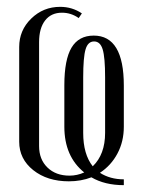

<svg xmlns="http://www.w3.org/2000/svg" viewBox="-20 -522 418 561"><path d="M94.2 -398.9V-95.2Q94.2 -56.2 118.7 -32.5Q143.1 -8.8 183.1 -8.8Q205.1 -8.8 226.1 -18.1Q168 -64.9 168 -151.9V-272.9Q168 -347.7 189 -382.8Q210 -418 253.9 -418Q341.8 -418 341.8 -272V-151.9Q341.8 -108.4 323.2 -73.5Q304.7 -38.6 272 -17.1Q301.8 2 341.8 2V19Q286.1 19 247.1 -3.9Q216.8 7.8 181.2 7.8Q118.2 7.8 77.1 -24.9Q36.1 -57.6 36.1 -107.9V-384.8Q36.1 -433.6 71.3 -467.8Q106.4 -502 155.8 -502Q190.9 -502 219.2 -482.9L210 -469.2Q187.5 -484.9 161.1 -484.9Q129.4 -484.9 111.8 -462.2Q94.2 -439.5 94.2 -398.9ZM251 -36.1Q287.1 -70.8 287.1 -133.8V-295.9Q287.1 -354.5 280 -377.7Q272.9 -400.9 254.9 -400.9Q236.8 -400.9 230 -377.7Q223.1 -354.5 223.1 -295.9V-133.8Q223.1 -71.3 251 -36.1Z"/></svg>

Font: Moniqa Narrow Heading
Style: Regular
Weight: 400
Width: 4
Designer: Rajesh Rajput
Foundry: Rajesh Rajput
Version: Version 1.000